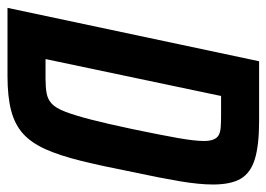

<svg xmlns="http://www.w3.org/2000/svg" viewBox="-122 -606 728 525"><g transform="rotate(90 242.5 -344.0)"><path d="M2 0 148 -688H311Q377 -688 415 -676.5Q453 -665 469 -638Q485 -611 485 -562Q485 -524 476 -470.5Q467 -417 451 -343Q435 -261 420.5 -202Q406 -143 388.5 -104Q371 -65 346 -42.5Q321 -20 283 -10Q245 0 188 0ZM142 -104H196Q219 -104 235.5 -107Q252 -110 264 -121Q276 -132 286 -158Q296 -184 307.5 -228.5Q319 -273 334 -344Q350 -421 358 -466.5Q366 -512 366 -537Q366 -553 362 -563Q358 -573 350 -577.5Q342 -582 328.5 -583Q315 -584 297 -584H243Z"/></g></svg>

Font: Saira Condensed SemiBold
Style: Italic
Weight: 600
Width: 3
Italic angle: -12°
Designer: Hector Gatti with collaboration of the Omnibus-Type team
Foundry: Omnibus-Type
Version: Version 1.101